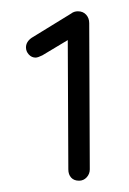

<svg xmlns="http://www.w3.org/2000/svg" viewBox="-20 -839 229 340"><path d="M139 -539Q139 -531 133.5 -525Q128 -519 120 -519Q111 -519 106 -524.5Q101 -530 101 -539L100 -768L55 -741Q47 -737 43 -737Q36 -737 31 -742.5Q26 -748 26 -755Q26 -765 36 -772L106 -815Q111 -819 118 -819Q127 -819 132.5 -813Q138 -807 138 -798Z"/></svg>

Font: Quicksand Light
Style: Regular
Weight: 300
Designer: Andrew Paglinawan
Foundry: Andrew Paglinawan
Version: Version 3.000